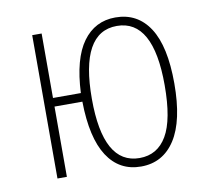

<svg xmlns="http://www.w3.org/2000/svg" viewBox="-65 -604 749 686"><g transform="rotate(-10 309.0 -260.5)"><path d="M395 -530.8Q475.1 -530.8 518.6 -463.9Q562 -397 562 -262.2Q562 -127 517.8 -58.6Q473.6 9.8 394 9.8Q315.4 9.8 272.2 -56.6Q229 -123 227.1 -254.9H126V0H91.8V-520H126V-286.1H227.1Q232.9 -409.7 276.9 -470.2Q320.8 -530.8 395 -530.8ZM394 -21Q459 -21 492.9 -78.9Q526.9 -136.7 526.9 -262.2Q526.9 -500 395 -500Q262.2 -500 262.2 -258.8Q262.2 -21 394 -21Z"/></g></svg>

Font: Fira Sans Compressed UltraLight
Style: Regular
Weight: 200
Width: 1
Designer: Carrois Corporate & Edenspiekermann AG
Foundry: Carrois Corporate GbR & Edenspiekermann AG
Version: Version 4.203;PS 004.203;hotconv 1.0.88;makeotf.lib2.5.64775